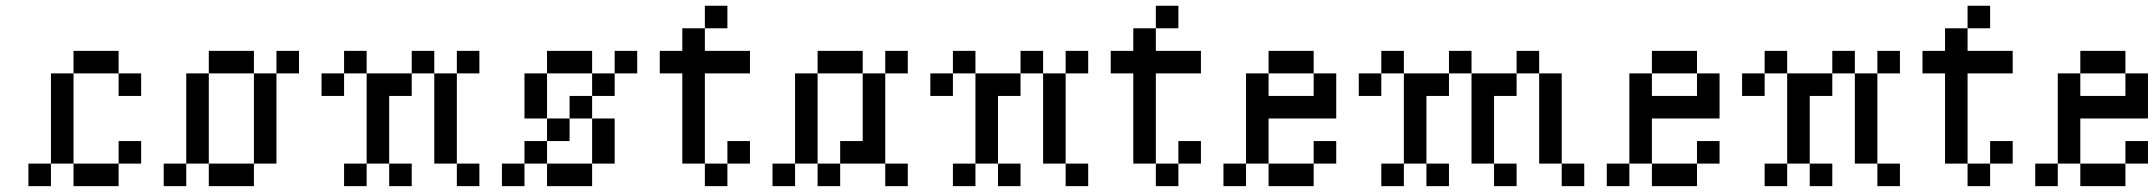

<svg xmlns="http://www.w3.org/2000/svg" viewBox="-20 -635 7348 655"><path d="M230.8 -461.5H307.7V-384.6H230.8ZM307.7 -461.5H384.6V-384.6H307.7ZM384.6 -384.6H461.5V-307.7H384.6ZM153.8 -384.6H230.8V-307.7H153.8ZM153.8 -307.7H230.8V-230.8H153.8ZM153.8 -230.8H230.8V-153.8H153.8ZM153.8 -153.8H230.8V-76.9H153.8ZM76.9 -76.9H153.8V0H76.9ZM230.8 -76.9H307.7V0H230.8ZM307.7 -76.9H384.6V0H307.7ZM384.6 -153.8H461.5V-76.9H384.6Z M538.5 -76.9H615.4V0H538.5ZM615.4 -153.8H692.3V-76.9H615.4ZM615.4 -230.8H692.3V-153.8H615.4ZM615.4 -307.7H692.3V-230.8H615.4ZM615.4 -384.6H692.3V-307.7H615.4ZM692.3 -76.9H769.2V0H692.3ZM769.2 -76.9H846.2V0H769.2ZM846.2 -153.8H923.1V-76.9H846.2ZM846.2 -230.8H923.1V-153.8H846.2ZM846.2 -307.7H923.1V-230.8H846.2ZM846.2 -384.6H923.1V-307.7H846.2ZM692.3 -461.5H769.2V-384.6H692.3ZM769.2 -461.5H846.2V-384.6H769.2ZM923.1 -461.5H1000V-384.6H923.1Z M1153.8 -76.9H1230.8V0H1153.8ZM1307.7 -76.9H1384.6V0H1307.7ZM1230.8 -153.8H1307.7V-76.9H1230.8ZM1230.8 -230.8H1307.7V-153.8H1230.8ZM1230.8 -307.7H1307.7V-230.8H1230.8ZM1230.8 -384.6H1307.7V-307.7H1230.8ZM1153.8 -461.5H1230.8V-384.6H1153.8ZM1076.9 -384.6H1153.8V-307.7H1076.9ZM1307.7 -384.6H1384.6V-307.7H1307.7ZM1384.6 -461.5H1461.5V-384.6H1384.6ZM1461.5 -384.6H1538.5V-307.7H1461.5ZM1461.5 -307.7H1538.5V-230.8H1461.5ZM1461.5 -230.8H1538.5V-153.8H1461.5ZM1461.5 -153.8H1538.5V-76.9H1461.5ZM1538.5 -76.9H1615.4V0H1538.5ZM1538.5 -461.5H1615.4V-384.6H1538.5Z M1846.2 -461.5H1923.1V-384.6H1846.2ZM1923.1 -461.5H2000V-384.6H1923.1ZM2076.9 -461.5H2153.8V-384.6H2076.9ZM2000 -384.6H2076.9V-307.7H2000ZM1923.1 -307.7H2000V-230.8H1923.1ZM1846.2 -230.8H1923.1V-153.8H1846.2ZM1769.2 -153.8H1846.2V-76.9H1769.2ZM1692.3 -76.9H1769.2V0H1692.3ZM1769.2 -384.6H1846.2V-307.7H1769.2ZM1769.2 -307.7H1846.2V-230.8H1769.2ZM2000 -230.8H2076.9V-153.8H2000ZM2000 -153.8H2076.9V-76.9H2000ZM1923.1 -76.9H2000V0H1923.1ZM1846.2 -76.9H1923.1V0H1846.2Z M2461.5 -153.8H2538.5V-76.9H2461.5ZM2384.6 -76.9H2461.5V0H2384.6ZM2307.7 -153.8H2384.6V-76.9H2307.7ZM2307.7 -230.8H2384.6V-153.8H2307.7ZM2307.7 -307.7H2384.6V-230.8H2307.7ZM2307.7 -384.6H2384.6V-307.7H2307.7ZM2230.8 -461.5H2307.7V-384.6H2230.8ZM2384.6 -461.5H2461.5V-384.6H2384.6ZM2307.7 -538.5H2384.6V-461.5H2307.7ZM2384.6 -615.4H2461.5V-538.5H2384.6ZM2307.7 -461.5H2384.6V-384.6H2307.7ZM2461.5 -461.5H2538.5V-384.6H2461.5Z M2615.4 -76.9H2692.3V0H2615.4ZM2692.3 -153.8H2769.2V-76.9H2692.3ZM2692.3 -230.8H2769.2V-153.8H2692.3ZM2692.3 -307.7H2769.2V-230.8H2692.3ZM2692.3 -384.6H2769.2V-307.7H2692.3ZM2769.2 -461.5H2846.2V-384.6H2769.2ZM2846.2 -461.5H2923.1V-384.6H2846.2ZM3000 -461.5H3076.9V-384.6H3000ZM2923.1 -384.6H3000V-307.7H2923.1ZM2923.1 -307.7H3000V-230.8H2923.1ZM2923.1 -230.8H3000V-153.8H2923.1ZM2923.1 -153.8H3000V-76.9H2923.1ZM2769.2 -76.9H2846.2V0H2769.2ZM2846.2 -153.8H2923.1V-76.9H2846.2ZM3000 -76.9H3076.9V0H3000Z M3230.8 -76.9H3307.7V0H3230.8ZM3384.6 -76.9H3461.5V0H3384.6ZM3307.7 -153.8H3384.6V-76.9H3307.7ZM3307.7 -230.8H3384.6V-153.8H3307.7ZM3307.7 -307.7H3384.6V-230.8H3307.7ZM3307.7 -384.6H3384.6V-307.7H3307.7ZM3230.8 -461.5H3307.7V-384.6H3230.8ZM3153.8 -384.6H3230.8V-307.7H3153.8ZM3384.6 -384.6H3461.5V-307.7H3384.6ZM3461.5 -461.5H3538.5V-384.6H3461.5ZM3538.5 -384.6H3615.4V-307.7H3538.5ZM3538.5 -307.7H3615.4V-230.8H3538.5ZM3538.5 -230.8H3615.4V-153.8H3538.5ZM3538.5 -153.8H3615.4V-76.9H3538.5ZM3615.4 -76.9H3692.3V0H3615.4ZM3615.4 -461.5H3692.3V-384.6H3615.4Z M4000 -153.8H4076.9V-76.9H4000ZM3923.1 -76.9H4000V0H3923.1ZM3846.2 -153.8H3923.1V-76.9H3846.2ZM3846.2 -230.8H3923.1V-153.8H3846.2ZM3846.2 -307.7H3923.1V-230.8H3846.2ZM3846.2 -384.6H3923.1V-307.7H3846.2ZM3769.2 -461.5H3846.2V-384.6H3769.2ZM3923.1 -461.5H4000V-384.6H3923.1ZM3846.2 -538.5H3923.1V-461.5H3846.2ZM3923.1 -615.4H4000V-538.5H3923.1ZM3846.2 -461.5H3923.1V-384.6H3846.2ZM4000 -461.5H4076.9V-384.6H4000Z M4153.8 -76.9H4230.8V0H4153.8ZM4307.7 -76.9H4384.6V0H4307.7ZM4384.6 -76.9H4461.5V0H4384.6ZM4230.8 -153.8H4307.7V-76.9H4230.8ZM4230.8 -230.8H4307.7V-153.8H4230.8ZM4230.8 -307.7H4307.7V-230.8H4230.8ZM4230.8 -384.6H4307.7V-307.7H4230.8ZM4307.7 -461.5H4384.6V-384.6H4307.7ZM4384.6 -461.5H4461.5V-384.6H4384.6ZM4461.5 -384.6H4538.5V-307.7H4461.5ZM4461.5 -307.7H4538.5V-230.8H4461.5ZM4384.6 -307.7H4461.5V-230.8H4384.6ZM4307.7 -307.7H4384.6V-230.8H4307.7ZM4461.5 -153.8H4538.5V-76.9H4461.5Z M4692.3 -76.9H4769.2V0H4692.3ZM4846.2 -76.9H4923.1V0H4846.2ZM4769.2 -153.8H4846.2V-76.9H4769.2ZM4769.2 -230.8H4846.2V-153.8H4769.2ZM4769.2 -307.7H4846.2V-230.8H4769.2ZM4769.2 -384.6H4846.2V-307.7H4769.2ZM4692.3 -461.5H4769.2V-384.6H4692.3ZM4615.4 -384.6H4692.3V-307.7H4615.4ZM4846.2 -384.6H4923.1V-307.7H4846.2ZM4923.1 -461.5H5000V-384.6H4923.1ZM5000 -384.6H5076.9V-307.7H5000ZM5000 -307.7H5076.9V-230.8H5000ZM5000 -230.8H5076.9V-153.8H5000ZM5000 -153.8H5076.9V-76.9H5000ZM5076.9 -76.9H5153.8V0H5076.9ZM5076.9 -384.6H5153.8V-307.7H5076.9ZM5153.8 -461.5H5230.8V-384.6H5153.8ZM5230.8 -384.6H5307.7V-307.7H5230.8ZM5230.8 -307.7H5307.7V-230.8H5230.8ZM5230.8 -230.8H5307.7V-153.8H5230.8ZM5230.8 -153.8H5307.7V-76.9H5230.8ZM5307.7 -76.9H5384.6V0H5307.7Z M5461.5 -76.9H5538.5V0H5461.5ZM5615.4 -76.9H5692.3V0H5615.4ZM5692.3 -76.9H5769.2V0H5692.3ZM5538.5 -153.8H5615.4V-76.9H5538.5ZM5538.5 -230.8H5615.4V-153.8H5538.5ZM5538.5 -307.7H5615.4V-230.8H5538.5ZM5538.5 -384.6H5615.4V-307.7H5538.5ZM5615.4 -461.5H5692.3V-384.6H5615.4ZM5692.3 -461.5H5769.2V-384.6H5692.3ZM5769.2 -384.6H5846.2V-307.7H5769.2ZM5769.2 -307.7H5846.2V-230.8H5769.2ZM5692.3 -307.7H5769.2V-230.8H5692.3ZM5615.4 -307.7H5692.3V-230.8H5615.4ZM5769.2 -153.8H5846.2V-76.9H5769.2Z M6000 -76.9H6076.9V0H6000ZM6153.8 -76.9H6230.8V0H6153.8ZM6076.9 -153.8H6153.8V-76.9H6076.9ZM6076.9 -230.8H6153.8V-153.8H6076.9ZM6076.9 -307.7H6153.8V-230.8H6076.9ZM6076.9 -384.6H6153.8V-307.7H6076.9ZM6000 -461.5H6076.9V-384.6H6000ZM5923.1 -384.6H6000V-307.7H5923.1ZM6153.8 -384.6H6230.8V-307.7H6153.8ZM6230.8 -461.5H6307.7V-384.6H6230.8ZM6307.7 -384.6H6384.6V-307.7H6307.7ZM6307.7 -307.7H6384.6V-230.8H6307.7ZM6307.7 -230.8H6384.6V-153.8H6307.7ZM6307.7 -153.8H6384.6V-76.9H6307.7ZM6384.6 -76.9H6461.5V0H6384.6ZM6384.6 -461.5H6461.5V-384.6H6384.6Z M6769.2 -153.8H6846.2V-76.9H6769.2ZM6692.3 -76.9H6769.2V0H6692.3ZM6615.4 -153.8H6692.3V-76.9H6615.4ZM6615.4 -230.8H6692.3V-153.8H6615.4ZM6615.4 -307.7H6692.3V-230.8H6615.4ZM6615.4 -384.6H6692.3V-307.7H6615.4ZM6538.5 -461.5H6615.4V-384.6H6538.5ZM6692.3 -461.5H6769.2V-384.6H6692.3ZM6615.4 -538.5H6692.3V-461.5H6615.4ZM6692.3 -615.4H6769.2V-538.5H6692.3ZM6615.4 -461.5H6692.3V-384.6H6615.4ZM6769.2 -461.5H6846.2V-384.6H6769.2Z M6923.1 -76.9H7000V0H6923.1ZM7076.9 -76.9H7153.8V0H7076.9ZM7153.8 -76.9H7230.8V0H7153.8ZM7000 -153.8H7076.9V-76.9H7000ZM7000 -230.8H7076.9V-153.8H7000ZM7000 -307.7H7076.9V-230.8H7000ZM7000 -384.6H7076.9V-307.7H7000ZM7076.9 -461.5H7153.8V-384.6H7076.9ZM7153.8 -461.5H7230.8V-384.6H7153.8ZM7230.8 -384.6H7307.7V-307.7H7230.8ZM7230.8 -307.7H7307.7V-230.8H7230.8ZM7153.8 -307.7H7230.8V-230.8H7153.8ZM7076.9 -307.7H7153.8V-230.8H7076.9ZM7230.8 -153.8H7307.7V-76.9H7230.8Z"/></svg>

Font: Jacquarda Bastarda 9
Style: Regular
Weight: 400
Designer: Sarah Cadigan-Fried
Version: Version 1.000; ttfautohint (v1.8.4.7-5d5b)